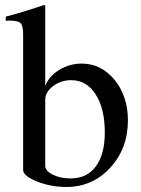

<svg xmlns="http://www.w3.org/2000/svg" viewBox="-20 -733 562 764"><path d="M160 -711V-391Q175 -430 216 -455Q257 -480 305 -480Q383 -480 436 -415Q489 -350 489 -254Q489 -142 418.5 -65.5Q348 11 244 11Q182 11 127 -11Q72 -33 72 -57V-598Q72 -630 62 -640.5Q52 -651 21 -651Q9 -651 3 -650V-667L34 -675Q103 -695 155 -713ZM160 -336V-73Q160 -53 190 -38Q220 -23 261 -23Q326 -23 361.5 -71Q397 -119 397 -206Q397 -300 361 -357Q325 -414 263 -414Q223 -414 191.5 -390.5Q160 -367 160 -336Z"/></svg>

Font: MM Ethnic
Style: Regular
Weight: 400
Designer: Khon Soe Zaw Thu
Version: Version 1.00 July 18, 2016, initial release